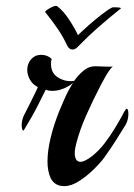

<svg xmlns="http://www.w3.org/2000/svg" viewBox="-20 -628 458 655"><path d="M199 7Q167 7 153 -20Q142 -44 142 -77Q142 -114 153 -159Q164 -204 183 -251Q190 -268 201.5 -294Q213 -320 229 -345Q215 -333 196 -325.5Q177 -318 159 -318Q145 -318 136 -322Q128 -306 110 -270Q92 -234 62 -185Q59 -180 56.5 -185.5Q54 -191 54 -201Q54 -209 56 -218Q58 -227 62 -235Q72 -254 82 -274.5Q92 -295 100 -311Q108 -327 109 -331Q91 -340 82 -356.5Q73 -373 73 -389Q73 -405 80.5 -418Q88 -431 103 -438Q112 -441 120 -441Q142 -441 156 -427Q155 -423 154.5 -418.5Q154 -414 154 -409Q154 -378 179 -363Q204 -348 233 -352Q247 -372 265 -387Q283 -402 304 -402Q315 -402 335.5 -401Q356 -400 365 -401Q359 -397 351 -385Q343 -373 336 -360Q329 -347 325 -340Q298 -288 275 -236.5Q252 -185 240 -138Q238 -129 236.5 -121.5Q235 -114 235 -106Q235 -76 255 -76Q269 -76 295 -96Q318 -115 336 -138Q356 -164 374 -194Q392 -224 405 -249Q410 -257 412 -257Q418 -257 418 -239Q418 -232 416 -222Q414 -212 409 -203Q394 -178 375 -148.5Q356 -119 336 -91Q323 -73 299.5 -50Q276 -27 249.5 -10Q223 7 199 7ZM246 -469Q237 -459 227 -459Q217 -459 210 -471Q195 -503 177 -529.5Q159 -556 134 -587Q133 -589 141.5 -595Q150 -601 161 -605.5Q172 -610 176 -606Q196 -591 215.5 -561.5Q235 -532 246 -508Q259 -521 281 -540.5Q303 -560 325.5 -577.5Q348 -595 360 -601Q362 -603 366 -603Q370 -603 374 -603Q382 -603 388 -602Q394 -601 392 -599Q352 -567 316.5 -536Q281 -505 246 -469Z"/></svg>

Font: Playball
Style: Regular
Weight: 400
Designer: Robert E. Leuschke
Foundry: Robert E. Leuschke
Version: Version 1.010